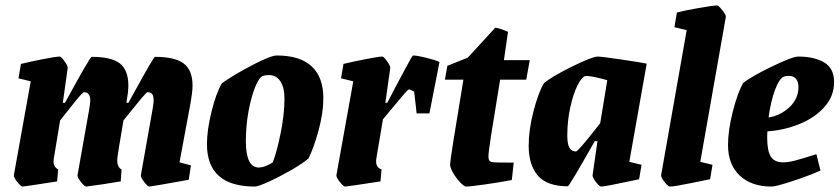

<svg xmlns="http://www.w3.org/2000/svg" viewBox="-20 -677 3087 706"><path d="M640 -80 682 -69 674 -16Q536 9 529 9Q523 9 510 -8Q497 -25 498 -33L541 -275Q545 -299 545 -307Q545 -323 540 -330.5Q535 -338 522 -338Q519 -338 498 -313Q477 -288 454 -259L434 -234Q411 -102 411 -88Q411 -62 427 -54L424 -10Q395 -5 355 1Q315 7 297 9Q291 9 277.5 -8Q264 -25 265 -33L308 -275Q312 -299 312 -307Q312 -338 289 -338Q284 -338 256.5 -304Q229 -270 201 -234L178 -95Q177 -90 177 -83Q177 -63 194 -54L190 -10Q70 9 63 9Q57 9 43.5 -8Q30 -25 31 -33L93 -378L48 -389L57 -442Q90 -450 138 -459.5Q186 -469 200 -469Q205 -469 217.5 -451.5Q230 -434 229 -427L211 -299H219Q311 -468 317 -468Q390 -468 421 -443.5Q452 -419 452 -362Q452 -340 445 -300V-299H452L476 -342Q545 -468 550 -468Q623 -468 655.5 -443.5Q688 -419 688 -362Q688 -340 681 -300Z M741 -147Q741 -199 758 -267.5Q775 -336 796 -371Q843 -404 909.5 -438.5Q976 -473 998 -473Q1083 -473 1126 -433Q1169 -393 1169 -316Q1169 -263 1151.5 -198Q1134 -133 1114 -94Q1093 -76 1050.5 -51.5Q1008 -27 968.5 -9Q929 9 917 9Q741 9 741 -147ZM946 -63Q954 -65 965 -70Q976 -75 983 -80Q998 -118 1012 -187.5Q1026 -257 1026 -314Q1026 -355 1011 -378Q996 -401 969 -401Q958 -401 947 -398Q933 -393 918.5 -357.5Q904 -322 894 -268.5Q884 -215 884 -158Q884 -61 932 -61Q938 -61 946 -63Z M1596 -449 1559 -260H1512L1503 -340Q1489 -348 1482 -348Q1479 -348 1412 -267L1388 -238L1364 -95Q1363 -90 1363 -83Q1363 -61 1383 -54L1379 -10Q1256 9 1249 9Q1243 9 1229.5 -8Q1216 -25 1217 -33L1279 -378L1234 -389L1243 -442Q1276 -450 1324.5 -459.5Q1373 -469 1386 -469Q1391 -469 1403.5 -451.5Q1416 -434 1415 -427L1397 -299H1404L1438 -364Q1448 -382 1472 -427.5Q1496 -473 1499 -473Q1513 -473 1546 -465Q1579 -457 1596 -449Z M1635 -73Q1635 -90 1684 -384H1616L1625 -435L1700 -465L1801 -575Q1813 -575 1848 -560L1833 -456H1928L1915 -384H1819Q1796 -245 1786 -180.5Q1776 -116 1776 -103Q1776 -92 1779 -87Q1782 -82 1790 -81Q1797 -79 1869 -79L1862 -15Q1821 -7 1764.5 1Q1708 9 1694 9Q1687 9 1672.5 -6Q1658 -21 1646.5 -40.5Q1635 -60 1635 -73Z M2294 -82 2339 -71 2330 -18 2307 -13Q2205 9 2190 9Q2184 9 2171 -8Q2158 -25 2159 -33L2177 -158H2167Q2073 8 2068 8Q1992 8 1958 -31Q1924 -70 1924 -141Q1924 -199 1941.5 -267Q1959 -335 1980 -371Q2008 -395 2083 -432Q2158 -469 2178 -469Q2191 -469 2262.5 -458.5Q2334 -448 2358 -443ZM2187 -224 2213 -382Q2186 -390 2162.5 -394.5Q2139 -399 2132 -397Q2119 -394 2103.5 -363Q2088 -332 2077 -282.5Q2066 -233 2066 -178Q2066 -147 2074 -133.5Q2082 -120 2098 -120Q2106 -120 2187 -224Z M2411 -33 2505 -566 2460 -577 2469 -631Q2495 -638 2549 -647.5Q2603 -657 2617 -657Q2622 -657 2636 -639.5Q2650 -622 2649 -615L2555 -82L2600 -71L2591 -18Q2585 -17 2522.5 -4Q2460 9 2443 9Q2437 9 2423.5 -8Q2410 -25 2411 -33Z M2802 -194Q2801 -186 2801 -170Q2801 -122 2814.5 -101Q2828 -80 2860 -80Q2878 -80 2903 -86.5Q2928 -93 2982 -110L2997 -50Q2955 -31 2894 -11Q2833 9 2817 9Q2743 9 2700 -31.5Q2657 -72 2657 -144Q2657 -198 2674.5 -266.5Q2692 -335 2712 -371Q2741 -395 2817.5 -432Q2894 -469 2915 -469Q2974 -469 3010.5 -447.5Q3047 -426 3047 -375Q3047 -323 3011 -283Q2975 -243 2918.5 -220.5Q2862 -198 2802 -194ZM2806 -245Q2850 -252 2883 -283Q2916 -314 2916 -357Q2916 -376 2907 -387Q2898 -398 2881 -398Q2872 -398 2864 -396Q2846 -390 2830 -347Q2814 -304 2806 -245Z"/></svg>

Font: Grenze
Style: Bold Italic
Weight: 700
Italic angle: -10°
Designer: Renata Polastri
Foundry: Omnibus-Type
Version: Version 1.002; ttfautohint (v1.8)